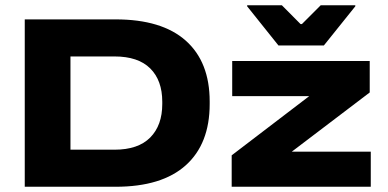

<svg xmlns="http://www.w3.org/2000/svg" viewBox="-20 -713 1480 733"><path d="M204.5 0V-141.5H417Q507.5 -141.5 553.5 -188Q599.5 -234.5 599.5 -316V-324.5Q599.5 -406 553.5 -451.8Q507.5 -497.5 417 -497.5H203.5V-639H421Q598 -639 689.2 -557.8Q780.5 -476.5 780.5 -325.5V-316Q780.5 -164 689.2 -82Q598 0 421 0ZM74.5 0V-639H249V0ZM1395.5 -134V0H864.5V-120L1160.5 -346H866.5V-480H1391.5V-360L1094 -134ZM1043 -539.5 923.5 -689V-693H1056L1127.5 -621H1132.5L1204.5 -693H1336.5V-689L1216.5 -539.5Z"/></svg>

Font: Anek Latin Expanded
Style: Bold
Weight: 700
Width: 7
Designer: Yesha Goshar
Foundry: Ek Type
Version: Version 1.003